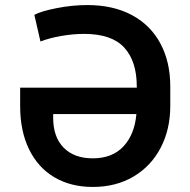

<svg xmlns="http://www.w3.org/2000/svg" viewBox="-20 -737 760 767"><path d="M60.5 -313.5V-386.7H526.4V-391.6Q526.4 -492.2 476.3 -546.9Q426.3 -601.6 316.4 -601.6Q272.5 -601.6 225.3 -593.5Q178.2 -585.4 141.6 -571.3L117.2 -677.7Q144.5 -692.4 206.8 -704.6Q269 -716.8 329.1 -716.8Q432.1 -716.8 506.8 -676.8Q581.5 -636.7 620.8 -563.2Q660.2 -489.7 660.2 -391.6V-313.5Q660.2 -220.2 621.8 -146.7Q583.5 -73.2 513.4 -31.7Q443.4 9.8 350.6 9.8Q262.7 9.8 197.3 -28.8Q131.8 -67.4 96.2 -140.4Q60.5 -213.4 60.5 -313.5ZM350.6 -104.5Q428.7 -104.5 473.1 -152.1Q517.6 -199.7 524.9 -281.2H192.4V-266.6Q192.4 -189.5 234.4 -147Q276.4 -104.5 350.6 -104.5Z"/></svg>

Font: Pretendard GOV SemiBold
Style: Regular
Weight: 600
Designer: Base glyphs from Inter by Rasmus Andersson; Hangeul glyphs from Noto Sans CJK(Source Han Sans) by Jang Soo-young and Kan
Foundry: Kil Hyung-jin
Version: Version 1.309